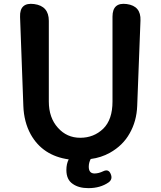

<svg xmlns="http://www.w3.org/2000/svg" viewBox="-20 -811 832 995"><path d="M438 164Q388 164 357 142Q324 120 324 70Q324 38 336 15Q201 -4 139 -115Q104 -179 101 -262L84 -723Q81 -800 157 -790Q233 -780 233 -703V-285Q233 -201 280 -149Q326 -97 396 -97Q466 -97 515 -144Q563 -191 563 -285V-725Q563 -800 637 -790Q711 -780 708 -705L691 -262Q688 -183 652 -120Q617 -57 549 -19Q504 6 450 13Q440 32 440 53Q440 88 470 88Q491 88 516 76Q542 64 553 89Q566 117 543 134Q500 164 438 164Z"/></svg>

Font: MaokenZhuyuanTi
Style: Regular
Weight: 400
Designer: Fontworks Inc & LongZhuTi team: ZERO子、时光羊、荆南、频凡、刘鹏、Little White Dog、帆影Magmeta、奈白不弍、白日月球、ChaoTawei、雨三（排名不分先后）
Version: Version 1.000; 20230222